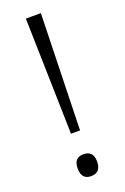

<svg xmlns="http://www.w3.org/2000/svg" viewBox="-142 -760 530 817"><g transform="rotate(-20 123.0 -351.5)"><path d="M144 -188H103L90 -714H158ZM79 -39Q79 -88 122 -88Q167 -88 167 -39Q167 11 122 11Q79 11 79 -39Z"/></g></svg>

Font: Noto Sans Lao UI Light
Style: Regular
Weight: 300
Designer: Monotype Design Team
Foundry: Monotype Imaging Inc.
Version: Version 2.000; ttfautohint (v1.8.4.7-5d5b)